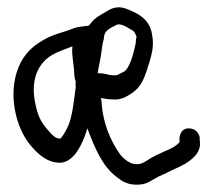

<svg xmlns="http://www.w3.org/2000/svg" viewBox="-20 -497 587 525"><path d="M526 -122C523 -136 512 -146 496 -146C474 -146 469 -124 471 -110C471 -108 471 -108 469 -106C454 -91 432 -85 408 -73L391 -64C377 -55 369 -48 353 -48C336 -48 320 -61 309 -74C283 -110 262 -159 258 -213C258 -217 258 -224 255 -229C267 -227 278 -225 292 -225C302 -224 311 -227 319 -230H320L334 -238C347 -245 363 -260 370 -276C376 -287 379 -299 383 -309V-310L388 -325C394 -346 402 -371 396 -401C390 -449 349 -464 320 -475H319C303 -480 286 -475 275 -468L263 -461C258 -458 252 -455 244 -449C233 -441 229 -434 223 -427L208 -425C197 -424 187 -422 177 -418C153 -408 125 -404 96 -386C68 -370 45 -348 31 -314C0 -239 24 -146 64 -99C83 -77 108 -52 144 -52C159 -52 173 -61 185 -75C200 -94 210 -117 219 -146C238 -95 259 -43 299 -13C314 -1 329 8 353 8C372 8 383 4 397 -5L413 -14L431 -22L449 -31C463 -37 475 -43 486 -49C503 -60 533 -79 526 -115ZM123 -347C140 -357 158 -362 177 -370C178 -370 178 -371 178 -369C175 -348 183 -315 183 -295V-294L184 -286C184 -283 185 -281 187 -274C187 -271 186 -266 187 -262V-258C182 -220 178 -181 167 -154C160 -138 148 -118 144 -118C130 -118 121 -130 107 -146C89 -167 81 -188 75 -222C64 -285 88 -327 123 -347ZM264 -393C265 -408 272 -414 283 -421L295 -427C308 -437 328 -422 345 -412C347 -410 355 -398 353 -393L352 -392L351 -378C345 -350 334 -307 317 -300C307 -296 301 -290 295 -291H293C280 -291 274 -294 262 -296H261L247 -297C249 -310 252 -324 255 -339L257 -353C260 -370 259 -374 264 -391Z"/></svg>

Font: Stray Cat
Style: BdCn
Weight: 700
Version: Version 1.0